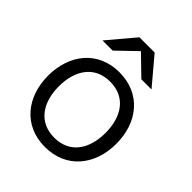

<svg xmlns="http://www.w3.org/2000/svg" viewBox="-207 -854 989 989"><g transform="rotate(45 287.0 -360.0)"><path d="M287 12C443 12 536 -105 536 -260C536 -415 443 -532 287 -532C132 -532 39 -415 39 -260C39 -105 132 12 287 12ZM109 -586H183L288 -687L392 -586H466L343 -732H232ZM117 -260C117 -377 174 -464 287 -464C401 -464 457 -377 457 -260C457 -143 401 -56 287 -56C174 -56 117 -143 117 -260Z"/></g></svg>

Font: Aspekta 350
Style: Regular
Weight: 350
Designer: Ivo Dolenc
Version: Version 2.000